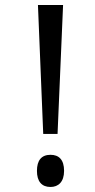

<svg xmlns="http://www.w3.org/2000/svg" viewBox="-20 -734 377 764"><path d="M152 -201H209L231 -714H131ZM127 -54C127 -12 146 10 181 10C212 10 235 -10 235 -54C235 -99 214 -118 181 -118C145 -118 127 -96 127 -54Z"/></svg>

Font: Noto Sans Devanagari ExtraCondensed
Style: Regular
Weight: 400
Width: 2
Designer: Jelle Bosma - Monotype Design Team
Foundry: Monotype Imaging Inc.
Version: Version 2.004